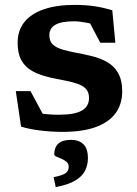

<svg xmlns="http://www.w3.org/2000/svg" viewBox="-20 -527 561 784"><path d="M284.5 -507Q327.5 -507 363.2 -502Q399 -497 438.5 -485L451 -352.5H389.5L325.5 -474L393 -417.5Q363 -428.5 333.8 -434.2Q304.5 -440 282 -440Q230.5 -440 206 -425.8Q181.5 -411.5 181.5 -383.5Q181.5 -359 195.8 -345.2Q210 -331.5 240 -323.2Q270 -315 316.5 -306.5Q351.5 -300 381.2 -290Q411 -280 432.8 -263.2Q454.5 -246.5 466.8 -220Q479 -193.5 479 -154.5Q479 -101.5 451.8 -64.5Q424.5 -27.5 370.5 -8Q316.5 11.5 235 11.5Q189.5 11.5 143.5 5.8Q97.5 0 66 -10L44.5 -155H104.5L177.5 -19.5L106 -73Q123 -68 142.5 -64.5Q162 -61 182 -59.8Q202 -58.5 220.5 -58.5Q285 -58.5 314.2 -75.5Q343.5 -92.5 343.5 -126.5Q343.5 -149 332.5 -162.2Q321.5 -175.5 300.8 -183.2Q280 -191 251.8 -196.8Q223.5 -202.5 189 -209.5Q143 -219.5 112.5 -236.5Q82 -253.5 67 -281.5Q52 -309.5 52 -352Q52 -403 79.8 -437.2Q107.5 -471.5 159.5 -489.2Q211.5 -507 284.5 -507ZM199 196.5Q236.5 189 248.5 179.8Q260.5 170.5 260.5 154Q260.5 141.5 251.5 133.8Q242.5 126 230.8 121.2Q219 116.5 210.2 112.5Q201.5 108.5 201.5 104Q201.5 75 218.2 59.5Q235 44 270 44Q301.5 44 320.2 61.5Q339 79 339 119.5Q339 145 328.2 168.2Q317.5 191.5 289 209.2Q260.5 227 207.5 237Z"/></svg>

Font: Newsreader 9pt SemiBold
Style: Regular
Weight: 600
Designer: Hugues Gentile
Foundry: Production Type
Version: Version 1.003